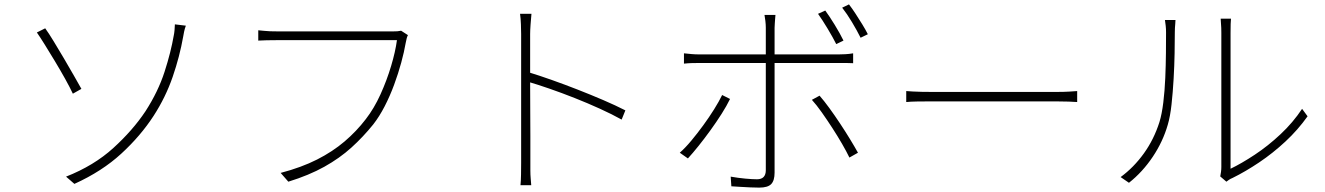

<svg xmlns="http://www.w3.org/2000/svg" viewBox="-20 -824 6040 875"><path d="M281 -19Q408 -69 496.5 -149.5Q585 -230 643 -317Q701 -407 730 -497Q759 -587 772 -663Q774 -671 775.5 -687.5Q777 -704 777 -713L827 -707Q822 -694 819 -679.5Q816 -665 815 -658Q799 -567 767 -474Q735 -381 680 -296Q621 -205 533 -124Q445 -43 319 14ZM186 -695Q202 -673 224.5 -636Q247 -599 271.5 -557.5Q296 -516 317 -479Q338 -442 351 -419L312 -397Q299 -425 277 -464.5Q255 -504 230 -545.5Q205 -587 183.5 -621.5Q162 -656 148 -676Z M1839 -664Q1835 -656 1833.5 -649.5Q1832 -643 1829 -629Q1822 -588 1808.5 -538.5Q1795 -489 1776 -437.5Q1757 -386 1733 -339.5Q1709 -293 1681 -257Q1635 -200 1581.5 -151.5Q1528 -103 1458 -64Q1388 -25 1294 4L1259 -36Q1354 -61 1425 -97Q1496 -133 1550.5 -179.5Q1605 -226 1647 -281Q1685 -330 1714 -394Q1743 -458 1762.5 -523.5Q1782 -589 1789 -641Q1775 -641 1732.5 -641Q1690 -641 1632 -641Q1574 -641 1510.5 -641Q1447 -641 1389.5 -641Q1332 -641 1292 -641Q1252 -641 1241 -641Q1215 -641 1195.5 -640.5Q1176 -640 1157 -639V-686Q1170 -685 1183 -683.5Q1196 -682 1211 -681.5Q1226 -681 1242 -681Q1251 -681 1282 -681Q1313 -681 1359 -681Q1405 -681 1457.5 -681Q1510 -681 1562.5 -681Q1615 -681 1660 -681Q1705 -681 1735.5 -681Q1766 -681 1774 -681Q1783 -681 1791 -681.5Q1799 -682 1808 -684Z M2355 -83Q2355 -93 2355 -133.5Q2355 -174 2355 -233.5Q2355 -293 2355 -359.5Q2355 -426 2355 -489Q2355 -552 2355 -600Q2355 -648 2355 -669Q2355 -686 2354 -713Q2353 -740 2350 -761H2402Q2400 -741 2398 -713Q2396 -685 2396 -669Q2396 -621 2396 -561Q2396 -501 2396 -437.5Q2396 -374 2396.5 -313.5Q2397 -253 2397 -203.5Q2397 -154 2397 -121.5Q2397 -89 2397 -83Q2397 -65 2397 -46.5Q2397 -28 2398.5 -11Q2400 6 2401 20H2352Q2354 0 2354.5 -28Q2355 -56 2355 -83ZM2388 -495Q2437 -480 2495 -459.5Q2553 -439 2613 -415.5Q2673 -392 2729 -368Q2785 -344 2830 -321L2813 -279Q2770 -303 2714 -328.5Q2658 -354 2598.5 -377.5Q2539 -401 2484 -420Q2429 -439 2388 -451Z M3741 -776Q3760 -750 3784 -711Q3808 -672 3824 -639L3791 -623Q3776 -653 3752 -693Q3728 -733 3708 -761ZM3849 -804Q3863 -786 3879 -761.5Q3895 -737 3910 -712.5Q3925 -688 3935 -668L3902 -652Q3885 -686 3862.5 -723.5Q3840 -761 3818 -789ZM3514 -756Q3513 -749 3512.5 -738.5Q3512 -728 3511 -717.5Q3510 -707 3510 -697Q3510 -674 3510 -641Q3510 -608 3510 -577Q3510 -546 3510 -525Q3510 -505 3510 -465.5Q3510 -426 3510 -376Q3510 -326 3510 -273.5Q3510 -221 3510 -173Q3510 -125 3510 -89Q3510 -53 3510 -37Q3510 -1 3494.5 15Q3479 31 3440 31Q3423 31 3399.5 30Q3376 29 3353 27.5Q3330 26 3313 25L3310 -19Q3344 -13 3376.5 -10Q3409 -7 3430 -7Q3450 -7 3460 -17.5Q3470 -28 3470 -48Q3470 -65 3470 -103Q3470 -141 3470 -190.5Q3470 -240 3470 -293.5Q3470 -347 3470 -395.5Q3470 -444 3470 -478.5Q3470 -513 3470 -525Q3470 -542 3470 -574Q3470 -606 3470 -640.5Q3470 -675 3470 -698Q3470 -712 3468 -729Q3466 -746 3464 -756ZM3097 -581Q3117 -579 3132.5 -577.5Q3148 -576 3172 -576Q3184 -576 3221.5 -576Q3259 -576 3312.5 -576Q3366 -576 3427.5 -576Q3489 -576 3550 -576Q3611 -576 3664 -576Q3717 -576 3753 -576Q3789 -576 3800 -576Q3815 -576 3833 -577Q3851 -578 3868 -581V-536Q3852 -537 3834.5 -537Q3817 -537 3801 -537Q3790 -537 3754 -537Q3718 -537 3665 -537Q3612 -537 3551 -537Q3490 -537 3429 -537Q3368 -537 3314 -537Q3260 -537 3222.5 -537Q3185 -537 3173 -537Q3150 -537 3133 -536.5Q3116 -536 3097 -534ZM3307 -373Q3292 -342 3268.5 -305Q3245 -268 3217.5 -230Q3190 -192 3163.5 -159Q3137 -126 3115 -102L3078 -128Q3103 -150 3130.5 -183Q3158 -216 3185 -253Q3212 -290 3234.5 -326Q3257 -362 3271 -391ZM3715 -388Q3736 -364 3760 -331Q3784 -298 3808.5 -261Q3833 -224 3854 -189.5Q3875 -155 3890 -128L3851 -106Q3838 -133 3817.5 -168.5Q3797 -204 3773 -241Q3749 -278 3725 -312Q3701 -346 3680 -369Z M4110 -409Q4123 -408 4140 -407Q4157 -406 4180 -405.5Q4203 -405 4232 -405Q4240 -405 4271.5 -405Q4303 -405 4348.5 -405Q4394 -405 4448 -405Q4502 -405 4556.5 -405Q4611 -405 4659 -405Q4707 -405 4741 -405Q4775 -405 4789 -405Q4829 -405 4852 -406.5Q4875 -408 4889 -409V-359Q4876 -360 4850.5 -361Q4825 -362 4790 -362Q4776 -362 4741.5 -362Q4707 -362 4659 -362Q4611 -362 4556.5 -362Q4502 -362 4448.5 -362Q4395 -362 4349 -362Q4303 -362 4272 -362Q4241 -362 4232 -362Q4192 -362 4161 -361.5Q4130 -361 4110 -359Z M5541 -20Q5543 -30 5544.5 -41Q5546 -52 5546 -63Q5546 -71 5546 -106Q5546 -141 5546 -193Q5546 -245 5546 -305Q5546 -365 5546 -426Q5546 -487 5546 -539Q5546 -591 5546 -627.5Q5546 -664 5546 -674Q5546 -699 5544.5 -714.5Q5543 -730 5543 -739H5590Q5589 -730 5588.5 -714.5Q5588 -699 5588 -674Q5588 -664 5588 -626Q5588 -588 5588 -532Q5588 -476 5588 -412Q5588 -348 5588 -285.5Q5588 -223 5588 -171.5Q5588 -120 5588 -88Q5588 -56 5588 -55Q5638 -79 5698.5 -119Q5759 -159 5816 -212.5Q5873 -266 5914 -328L5939 -294Q5895 -232 5838 -179Q5781 -126 5718.5 -84Q5656 -42 5597 -13Q5587 -9 5580 -4Q5573 1 5569 4ZM5087 -17Q5147 -61 5193 -125Q5239 -189 5264 -268Q5275 -304 5281.5 -357Q5288 -410 5290.5 -469Q5293 -528 5293.5 -582.5Q5294 -637 5294 -676Q5294 -692 5292.5 -706Q5291 -720 5289 -733H5337Q5337 -725 5336 -715.5Q5335 -706 5334.5 -696.5Q5334 -687 5334 -677Q5334 -637 5333 -581Q5332 -525 5328.5 -464Q5325 -403 5319 -348Q5313 -293 5302 -256Q5280 -179 5233.5 -109.5Q5187 -40 5125 9Z"/></svg>

Font: Noto Sans SC Thin ExtraLight
Style: Regular
Weight: 250
Version: Version 2.004-H2;hotconv 1.0.118;makeotfexe 2.5.65603